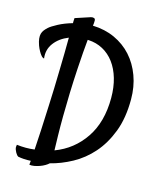

<svg xmlns="http://www.w3.org/2000/svg" viewBox="-118 -778 792 959"><g transform="rotate(15 278.5 -298.5)"><path d="M59.6 -433.6Q51.8 -434.6 44.4 -443.4Q37.1 -452.1 31.2 -462.9Q24.4 -474.6 18.6 -490.2Q11.7 -509.8 10.3 -523.9Q8.8 -538.1 11.7 -548.8Q14.6 -559.6 21.5 -568.4Q28.3 -577.1 38.1 -585.9Q49.8 -596.7 81.1 -613.3Q112.3 -629.9 153.3 -641.6V-651.4Q153.3 -656.2 153.8 -660.2Q154.3 -664.1 154.3 -668L231.4 -693.4Q239.3 -696.3 248 -693.8Q256.8 -691.4 254.9 -675.8Q254.9 -670.9 254.4 -666Q253.9 -661.1 252.9 -655.3Q315.4 -653.3 366.7 -629.9Q418 -606.4 454.6 -565.9Q491.2 -525.4 511.7 -469.7Q532.2 -414.1 532.2 -348.6Q532.2 -252 504.9 -180.7Q477.5 -109.4 433.6 -59.6Q389.6 -9.8 334 20.5Q278.3 50.8 222.7 64.5Q215.8 71.3 204.1 78.1Q192.4 85 178.7 89.8Q165 94.7 150.9 97.2Q136.7 99.6 126 97.7Q126 95.7 126.5 91.8Q127 87.9 127 85Q127 81.1 127.9 77.1Q89.8 79.1 61.5 73.2Q54.7 69.3 48.8 58.6Q45.9 54.7 43.9 48.8Q41 43.9 40 39.1Q37.1 30.3 40 17.6Q87.9 23.4 131.8 17.6Q134.8 -24.4 137.7 -84.5Q140.6 -144.5 143.6 -214.8Q145.5 -255.9 147 -302.2Q148.4 -348.6 149.4 -395Q150.4 -441.4 151.4 -485.4Q152.3 -529.3 152.3 -566.4Q105.5 -547.9 79.6 -513.2Q53.7 -478.5 59.6 -433.6ZM234.4 -427.7Q230.5 -362.3 228.5 -299.8Q226.6 -237.3 226.1 -181.6Q225.6 -126 226.6 -80.6Q227.5 -35.2 228.5 -3.9Q322.3 -39.1 378.4 -122.1Q434.6 -205.1 434.6 -330.1Q434.6 -384.8 421.4 -430.2Q408.2 -475.6 383.8 -508.3Q359.4 -541 325.2 -559.6Q291 -578.1 250 -580.1H246.1Q243.2 -550.8 240.2 -513.2Q237.3 -475.6 234.4 -427.7Z"/></g></svg>

Font: Rancho
Style: Regular
Weight: 400
Designer: Font Diner, Inc
Foundry: Font Diner, Inc
Version: Version 1.000